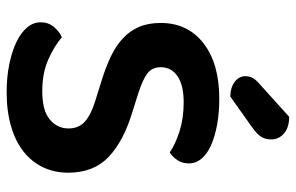

<svg xmlns="http://www.w3.org/2000/svg" viewBox="-176 -697 889 577"><g transform="rotate(90 268.5 -408.5)"><path d="M254 -91Q312 -91 339 -113.5Q366 -136 366 -170Q366 -201 345 -219.5Q324 -238 281 -251L217 -271Q179 -283 148 -298Q117 -313 95 -333.5Q73 -354 61 -381.5Q49 -409 49 -447Q49 -528 110 -575.5Q171 -623 277 -623Q319 -623 354.5 -616.5Q390 -610 416 -598.5Q442 -587 456.5 -570Q471 -553 471 -532Q471 -512 461.5 -497.5Q452 -483 438 -474Q414 -491 374.5 -503.5Q335 -516 288 -516Q236 -516 209 -497.5Q182 -479 182 -447Q182 -421 200.5 -407Q219 -393 259 -380L316 -362Q403 -336 451 -291Q499 -246 499 -169Q499 -128 483 -94Q467 -60 436.5 -35.5Q406 -11 360.5 2.5Q315 16 257 16Q211 16 172.5 8Q134 0 106 -13.5Q78 -27 62.5 -45.5Q47 -64 47 -86Q47 -109 60.5 -125.5Q74 -142 92 -150Q117 -128 158 -109.5Q199 -91 254 -91ZM331 -833Q363 -833 381 -817.5Q399 -802 399 -779Q399 -762 391.5 -749.5Q384 -737 363 -722L270 -656Q241 -657 225 -670Q209 -683 209 -701Q209 -712 213 -721Q217 -730 228 -740Z"/></g></svg>

Font: Baloo Thambi 2 SemiBold
Style: Regular
Weight: 600
Designer: Aadarsh Rajan and Ek Type
Foundry: Ek Type
Version: Version 1.640;hotconv 1.0.111;makeotfexe 2.5.65597; ttfautoh